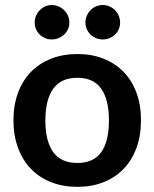

<svg xmlns="http://www.w3.org/2000/svg" viewBox="-20 -736 614 764"><path d="M33.5 0ZM288 -521Q345 -521 391.8 -502.5Q438.5 -484 471.8 -450Q505 -416 523 -367Q541 -318 541 -257.5Q541 -196.5 523 -147.5Q505 -98.5 471.8 -64Q438.5 -29.5 391.8 -11Q345 7.5 288 7.5Q230.5 7.5 183.5 -11Q136.5 -29.5 103.2 -64Q70 -98.5 51.8 -147.5Q33.5 -196.5 33.5 -257.5Q33.5 -318 51.8 -367Q70 -416 103.2 -450Q136.5 -484 183.5 -502.5Q230.5 -521 288 -521ZM288 -87.5Q352 -87.5 382.8 -130.5Q413.5 -173.5 413.5 -256.5Q413.5 -339.5 382.8 -383Q352 -426.5 288 -426.5Q223 -426.5 191.8 -382.8Q160.5 -339 160.5 -256.5Q160.5 -174 191.8 -130.8Q223 -87.5 288 -87.5ZM256 -646Q256 -632 250.5 -619.8Q245 -607.5 235.2 -598.5Q225.5 -589.5 212.8 -584.2Q200 -579 185.5 -579Q172 -579 159.8 -584.2Q147.5 -589.5 138.2 -598.5Q129 -607.5 123.5 -619.8Q118 -632 118 -646Q118 -660.5 123.5 -673.2Q129 -686 138.2 -695.5Q147.5 -705 159.8 -710.5Q172 -716 185.5 -716Q200 -716 212.8 -710.5Q225.5 -705 235.2 -695.5Q245 -686 250.5 -673.2Q256 -660.5 256 -646ZM458 -646Q458 -632 452.5 -619.8Q447 -607.5 437.8 -598.5Q428.5 -589.5 415.8 -584.2Q403 -579 388.5 -579Q374.5 -579 362 -584.2Q349.5 -589.5 340.2 -598.5Q331 -607.5 325.5 -619.8Q320 -632 320 -646Q320 -660.5 325.5 -673.2Q331 -686 340.2 -695.5Q349.5 -705 362 -710.5Q374.5 -716 388.5 -716Q403 -716 415.8 -710.5Q428.5 -705 437.8 -695.5Q447 -686 452.5 -673.2Q458 -660.5 458 -646Z"/></svg>

Font: Lato
Style: Bold
Weight: 700
Designer: Lukasz Dziedzic
Foundry: tyPoland Lukasz Dziedzic
Version: Version 2.007; 2014-02-27